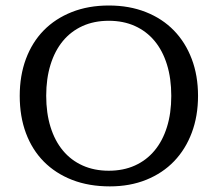

<svg xmlns="http://www.w3.org/2000/svg" viewBox="-20 -662 786 694"><path d="M373.5 -642.1Q447.3 -642.1 507.1 -618.4Q566.9 -594.7 608.6 -551.8Q650.4 -508.8 673.1 -448.7Q695.8 -388.7 695.8 -315.4Q695.8 -242.7 673.3 -182.6Q650.9 -122.6 609.4 -79.3Q567.9 -36.1 508.8 -12.2Q449.7 11.7 377 11.7Q301.3 11.7 241 -11.7Q180.7 -35.2 138.4 -77.9Q96.2 -120.6 73.7 -180.9Q51.3 -241.2 51.3 -315.4Q51.3 -388.7 73.7 -449Q96.2 -509.3 137.9 -552Q179.7 -594.7 239.5 -618.4Q299.3 -642.1 373.5 -642.1ZM373 -586.9Q320.3 -586.9 278.3 -567.9Q236.3 -548.8 207.3 -513.7Q178.2 -478.5 162.6 -428.2Q147 -377.9 147 -315.9Q147 -253.4 162.6 -203.1Q178.2 -152.8 207.5 -117.7Q236.8 -82.5 278.8 -63.7Q320.8 -44.9 373 -44.9Q425.8 -44.9 467.5 -63.7Q509.3 -82.5 538.6 -117.7Q567.9 -152.8 583.5 -202.9Q599.1 -252.9 599.1 -315.4Q599.1 -378.4 583.5 -428.7Q567.9 -479 538.6 -514.2Q509.3 -549.3 467.5 -568.1Q425.8 -586.9 373 -586.9Z"/></svg>

Font: Kameron
Style: Regular
Weight: 400
Version: Version 1.000